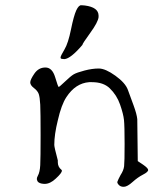

<svg xmlns="http://www.w3.org/2000/svg" viewBox="-20 -696 592 741"><path d="M307.6 -674.8Q359.4 -668 360.4 -636.7Q360.4 -636.7 360.4 -629.9Q358.4 -610.4 328.1 -568.8Q297.9 -527.3 297.9 -522.5Q252.9 -469.7 228.5 -467.8L218.8 -468.8Q212.9 -469.7 213.9 -474.6Q213.9 -474.6 213.9 -475.6Q214.8 -481.4 229 -505.4Q243.2 -529.3 253.9 -582Q264.6 -634.8 274.4 -656.2Q284.2 -676.8 293.9 -675.8Q293.9 -675.8 294.9 -675.8Q305.7 -674.8 307.6 -674.8ZM236.3 -321.3Q216.8 -292 203.1 -231.4Q189.5 -176.8 189.5 -136.7Q189.5 -127.9 203.1 -77.1Q203.1 -77.1 203.1 -70.3Q203.1 -51.8 216.8 -41Q218.8 -40 218.8 -37.1Q218.8 -28.3 195.3 -6.8Q173.8 13.7 152.3 13.7Q151.4 13.7 150.4 13.7Q130.9 12.7 125 3.9Q123 0 122.1 -4.9Q122.1 -10.7 126 -17.6Q133.8 -31.2 135.3 -58.6Q136.7 -85.9 136.7 -174.3Q136.7 -262.7 135.3 -292Q133.8 -321.3 129.4 -333.5Q125 -345.7 110.8 -356.4Q96.7 -367.2 96.7 -377.9Q96.7 -388.7 112.8 -412.1Q128.9 -435.5 155.3 -435.5Q181.6 -435.5 192.9 -397.9Q204.1 -360.4 206.5 -360.4Q209 -360.4 231 -381.3Q252.9 -402.3 264.6 -409.2Q276.4 -416 306.2 -423.8Q335.9 -431.6 361.3 -431.6Q386.7 -431.6 425.3 -403.8Q463.9 -376 473.6 -349.1Q483.4 -322.3 495.6 -289.1Q507.8 -255.9 509.8 -236.3L511.7 -74.2L532.2 -60.5Q551.8 -46.9 551.8 -40Q551.8 -32.2 531.7 -22Q511.7 -11.7 491.7 6.3Q471.7 24.4 458.5 24.9Q445.3 25.4 438.5 17.6Q432.6 11.7 432.6 5.9Q433.6 5.9 433.6 3.9Q435.5 -2 445.3 -20.5Q457 -38.1 459 -54.7Q460.9 -71.3 460.9 -140.6Q460.9 -210 458.5 -232.9Q456.1 -255.9 443.4 -292.5Q430.7 -329.1 403.3 -355.5Q378.9 -378.9 335 -378.9Q335 -378.9 324.2 -378.9Q271.5 -375 236.3 -321.3Z"/></svg>

Font: Drukaatie burti
Style: Light
Weight: 300
Version: Version 0.14